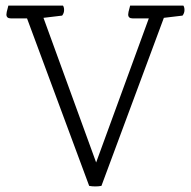

<svg xmlns="http://www.w3.org/2000/svg" viewBox="-20 -665 684 689"><path d="M300 2 77 -599H19Q3 -599 3 -613Q3 -620 8 -637L10 -645H206Q210 -639 210 -629Q210 -618 203 -609L136 -601L325 -82L514 -599H456Q440 -599 440 -613Q440 -620 445 -637L447 -645H638Q642 -639 642 -629Q642 -618 635 -609L568 -601L344 2Q334 4 322 4Q310 4 300 2Z"/></svg>

Font: Scope One
Style: Regular
Weight: 400
Designer: Dalton Maag Ltd
Foundry: Dalton Maag Ltd
Version: Version 1.001; ttfautohint (v1.4.1) -l 11 -r 50 -G 50 -x 14 